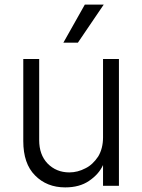

<svg xmlns="http://www.w3.org/2000/svg" viewBox="-20 -804 617 833"><path d="M496 -548V2H427V-88Q409 -48 366 -19Q325 9 263 9Q183 9 132 -43Q81 -94 81 -192V-548H150V-196Q150 -133 186 -95Q224 -56 281 -56Q317 -56 351 -74Q382 -89 406 -125Q427 -160 427 -208V-548ZM430 -784 318 -619H255L348 -784Z"/></svg>

Font: Sinter Normal
Style: Regular
Weight: 350
Foundry: Adobe & rsms
Version: Version 1.000